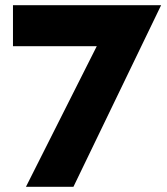

<svg xmlns="http://www.w3.org/2000/svg" viewBox="-20 -720 643 740"><path d="M30 -542H353L80 0H263L601 -700H30Z"/></svg>

Font: Glinicke Jost Bold
Style: Bold
Weight: 700
Version: Version 3.710